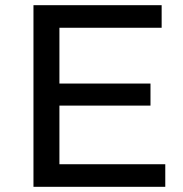

<svg xmlns="http://www.w3.org/2000/svg" viewBox="-20 -720 705 740"><path d="M200 -398H560V-313H200ZM209 -87H617V0H109V-700H603V-613H209Z"/></svg>

Font: MOST Montserrat Medium
Style: Regular
Weight: 500
Designer: Julieta Ulanovsky
Foundry: Julieta Ulanovsky
Version: Version 8.000;March 11, 2024;FontCreator 15.0.0.2926 64-bit